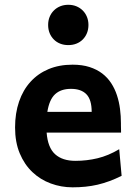

<svg xmlns="http://www.w3.org/2000/svg" viewBox="-20 -782 582 814"><path d="M177.7 -219.7Q182.6 -156.2 213.6 -128.2Q244.6 -100.1 299.8 -100.1Q348.1 -100.1 393.8 -111.1Q439.5 -122.1 485.4 -149.4L495.6 -36.6Q469.2 -23.4 444.1 -14.2Q418.9 -4.9 393.8 1Q368.7 6.8 342.3 9.5Q315.9 12.2 287.6 12.2Q239.3 12.2 195.1 -4.2Q150.9 -20.5 117.2 -52.5Q83.5 -84.5 63.7 -131.8Q43.9 -179.2 43.9 -241.7Q43.9 -302.2 60.8 -351.3Q77.6 -400.4 109.4 -435.3Q141.1 -470.2 186 -489Q231 -507.8 287.6 -507.8Q328.6 -507.8 359.6 -497.8Q390.6 -487.8 413.3 -470.5Q436 -453.1 451.4 -429.4Q466.8 -405.8 475.8 -378.2Q484.9 -350.6 488.8 -320.3Q492.7 -290 492.7 -259.8V-251Q492.7 -245.6 492.9 -239.7Q493.2 -233.9 493.2 -228.5V-219.7ZM280.8 -405.3Q238.3 -405.3 213.6 -382.6Q189 -359.9 180.7 -307.6H368.7Q368.7 -359.4 346.4 -382.3Q324.2 -405.3 280.8 -405.3ZM184.1 -676.3Q184.1 -694.8 190.4 -710.4Q196.8 -726.1 208.3 -737.5Q219.7 -749 235.4 -755.4Q251 -761.7 269.5 -761.7Q288.1 -761.7 303.7 -755.4Q319.3 -749 330.8 -737.5Q342.3 -726.1 348.6 -710.4Q355 -694.8 355 -676.3Q355 -657.2 348.6 -641.6Q342.3 -626 330.8 -614.5Q319.3 -603 303.7 -596.9Q288.1 -590.8 269.5 -590.8Q251 -590.8 235.4 -596.9Q219.7 -603 208.3 -614.5Q196.8 -626 190.4 -641.6Q184.1 -657.2 184.1 -676.3Z"/></svg>

Font: Andika New Basic
Style: Bold
Weight: 700
Designer: Victor Gaultney, Annie Olsen, Pablo Ugerman
Foundry: SIL International
Version: Version 5.500; ttfautohint (v1.8.3)